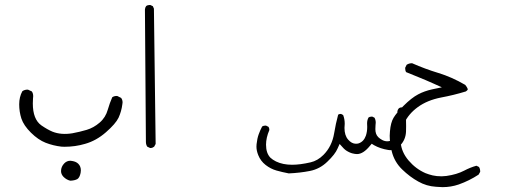

<svg xmlns="http://www.w3.org/2000/svg" viewBox="-20 -438 2040 771"><path d="M238.8 151.4Q282.2 151.4 321.8 139.6Q366.7 127 405.5 93Q444.3 59.1 456.1 34.7Q467.8 8.8 471.2 -18.6Q472.2 -23.4 472.2 -26.4Q472.2 -37.6 466.3 -44.9L451.7 -52.2Q450.2 -52.7 449.2 -52.7Q438 -52.7 430.7 -47.4Q420.4 -23.9 413.1 1.5Q404.3 33.7 380.1 54.4Q356 75.2 327.9 83.5Q299.8 91.8 270.5 97.2Q225.6 104.5 190.9 90.8Q170.9 82.5 146 65.4Q111.8 41 111.8 -22.5Q111.8 -34.2 112.5 -41.7Q113.3 -49.3 113.3 -51.8Q113.3 -63 107.9 -70.8L93.3 -77.6Q91.8 -78.1 90.8 -78.1Q78.6 -78.1 69.8 -71.8Q57.1 -48.8 57.1 -19Q57.1 10.7 65.9 38.1Q75.2 65.9 104.2 94.7Q133.3 123.5 163.3 135.3Q193.4 147 226.6 150.9Q232.4 151.4 238.8 151.4ZM303.7 256.3Q304.7 250.5 304.7 246.1Q304.7 230 294.4 219.7Q285.6 210.9 270 208.5Q266.1 207.5 262.7 207.5Q248.5 207.5 238.3 217.8Q225.1 231.4 225.1 249Q225.1 261.7 234.9 272Q247.1 284.2 262.2 287.6Q279.3 287.1 290.5 281.2Q299.8 275.4 303.7 256.3Z M582.5 156.2Q583.5 156.2 585.9 156.2Q592.3 156.2 599.1 150.9L605 140.1L598.1 -403.3L593.8 -413.1L583.5 -418Q582 -418 581.1 -418Q572.8 -418 566.9 -413.6Q562.5 -407.7 562 -399.9L565.9 131.8Q565.9 142.6 571.3 150.9Z M1363.3 75.7 1364.3 59.1Q1364.3 40 1357.9 23.9L1349.6 19.5Q1348.6 19.5 1348.1 19.5Q1341.8 19.5 1337.9 22.5Q1328.1 58.6 1321.8 97.2Q1313 149.9 1278.8 184.1Q1255.4 207.5 1227.1 213.9Q1185.1 223.6 1152.8 223.6Q1115.7 223.6 1088.4 210.4Q1074.7 203.6 1065.9 195.3Q1048.3 177.2 1048.3 143.1Q1048.3 115.2 1061.5 84.5Q1061.5 83.5 1061.5 82.5Q1061.5 75.7 1058.1 71.3L1048.3 66.4Q1046.9 66.4 1045.9 66.4Q1044.9 66.4 1043.2 66.7Q1041.5 66.9 1039.6 66.9Q1036.1 67.9 1032.7 69.8Q1024.9 84.5 1018.8 101.3Q1012.7 118.2 1010.3 141.1Q1009.8 145.5 1009.8 150.9Q1009.8 167 1017.1 185.1Q1026.4 208.5 1046.6 224.4Q1066.9 240.2 1090.3 246.8Q1113.8 253.4 1139.6 258.3Q1184.6 256.3 1224.4 248.5Q1264.2 240.7 1294.4 211.4Q1325.7 181.6 1335.4 158.7L1343.8 140.1Q1358.4 156.2 1360.1 158Q1361.8 159.7 1363.8 161.4Q1365.7 163.1 1367.9 164.8Q1370.1 166.5 1372.6 168Q1375 169.4 1377.7 170.9Q1380.4 172.4 1383.1 173.6Q1385.7 174.8 1388.4 175.8Q1391.1 176.8 1394 177.7Q1405.8 180.7 1413.6 180.7Q1438.5 180.7 1465.3 147.9L1472.7 139.2L1481.9 145Q1507.3 159.2 1538.6 164.1Q1543.5 165 1545.9 165Q1548.3 165 1551 165Q1553.7 165 1558.3 163.8Q1563 162.6 1567.4 160.6Q1577.1 156.2 1587.9 145Q1608.9 122.6 1610.4 90.8Q1610.8 79.1 1610.8 68.8Q1610.8 38.6 1608.9 5.4L1604.5 -2.9L1596.2 -7.3Q1587.4 -7.3 1581.5 -2.9Q1577.1 2 1575.7 8.8Q1577.6 34.7 1577.6 50.8Q1577.6 66.9 1577.1 76.2Q1575.2 110.8 1556.2 123Q1546.4 129.4 1535.2 129.4Q1524.9 129.4 1515.1 124.3Q1505.4 119.1 1499 112.8Q1492.7 106.4 1490 98.4Q1487.3 90.3 1487.3 80.3Q1487.3 70.3 1488 64Q1488.8 57.6 1488.8 54.7Q1488.8 43.5 1483.9 34.7L1475.1 30.3Q1473.6 30.3 1472.2 30.3Q1464.8 30.3 1460 33.7Q1454.1 43.9 1454.1 57.6L1454.6 71.8Q1454.6 90.8 1449.2 106.9Q1440.9 130.4 1420.4 137.7Q1415 139.2 1409.2 139.2Q1392.1 139.2 1377.7 122.3Q1363.3 105.5 1363.3 75.7Z M1756.8 313.5Q1791 313.5 1822.3 302.7Q1864.7 287.6 1901.9 263.2L1908.2 252Q1908.2 251 1908.2 250Q1908.2 239.7 1903.3 232.4L1893.1 227.5Q1868.2 234.4 1844.2 247.1Q1814.5 262.7 1772.5 268.6Q1761.2 270 1753.9 270Q1732.9 270 1717.5 266.4Q1702.1 262.7 1688.5 257.3Q1649.4 240.2 1620.6 206.3Q1591.8 172.4 1588.9 132.8Q1588.4 127.4 1588.4 122.6Q1588.4 89.4 1603 57.1Q1620.1 19.5 1658 -8.1Q1695.8 -35.6 1751 -46.4Q1801.3 -55.7 1850.6 -70.8L1855.5 -74.7Q1858.4 -77.6 1858.4 -79.1Q1858.4 -80.6 1856.9 -84Q1853.5 -90.8 1848.1 -97.2Q1793.5 -128.9 1740.2 -145Q1687 -161.1 1634.8 -184.1Q1634.8 -184.1 1634.3 -184.1Q1622.1 -184.1 1612.8 -177.7Q1606.9 -165.5 1606.9 -165.5Q1606.9 -154.8 1610.8 -148.4L1661.1 -127.9Q1689 -116.7 1717.3 -104L1754.4 -87.4L1714.8 -79.1Q1684.1 -72.3 1659.2 -59.1Q1632.8 -45.4 1600.1 -12.7Q1572.3 15.1 1560.5 34.7Q1548.8 54.2 1545.9 89.4Q1544.9 98.1 1544.9 106.9Q1544.9 136.2 1553.2 169.9Q1563.5 211.9 1594.7 242.2Q1626 272.5 1659.7 291Q1692.4 309.6 1730.5 312Q1747.1 313.5 1756.8 313.5Z"/></svg>

Font: NaikaiFont
Style: ExtraLight
Weight: 200
Version: Version 1.89